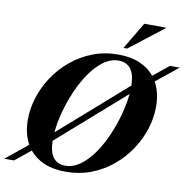

<svg xmlns="http://www.w3.org/2000/svg" viewBox="-136 -1032 1131 1142"><g transform="rotate(10 429.0 -461.0)"><path d="M798 -460.5Q798 -393 776.2 -325.2Q754.5 -257.5 713.8 -196.8Q673 -136 616 -88.8Q559 -41.5 488 -14.2Q417 13 334.5 13Q259.5 13 204.5 -10.5Q149.5 -34 115.5 -76.5L21.5 0H-37.5L94.5 -107.5Q60 -169 60 -254.5Q60 -322 81.8 -389.8Q103.5 -457.5 144.2 -518.2Q185 -579 242.2 -626.2Q299.5 -673.5 370.5 -700.8Q441.5 -728 523.5 -728Q599 -728 653.8 -704.5Q708.5 -681 743 -638.5L837 -715H896L763.5 -607.5Q798 -546 798 -460.5ZM532.5 -693Q484 -693 440.8 -661.2Q397.5 -629.5 361 -576.8Q324.5 -524 296.8 -460Q269 -396 251.5 -330Q234 -264 229 -206.5L631.5 -560Q630 -628 604.5 -660.5Q579 -693 532.5 -693ZM325.5 -22Q374 -22 417.2 -53.8Q460.5 -85.5 497 -138Q533.5 -190.5 561.2 -254.8Q589 -319 606.5 -385Q624 -451 629.5 -508.5L227 -155Q228.5 -86.5 253.8 -54.2Q279 -22 325.5 -22ZM546 -772 643 -935H772.5V-930.5L568 -772Z"/></g></svg>

Font: Newsreader 72pt
Style: Bold Italic
Weight: 700
Italic angle: -17°
Designer: Hugues Gentile
Foundry: Production Type
Version: Version 1.003; ttfautohint (v1.8.3)